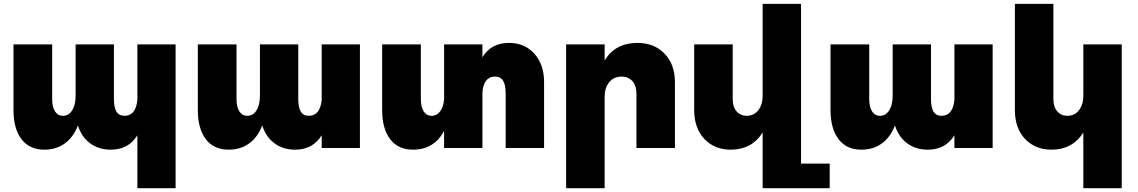

<svg xmlns="http://www.w3.org/2000/svg" viewBox="-20 -777 5974 1008"><path d="M701.2 -543.9H901.9V210.9H701.2V-66.9Q654.8 8.8 561 8.8Q498.5 8.8 453.1 -24.7Q407.7 -58.1 389.2 -118.2Q364.7 -56.2 319.8 -23.7Q274.9 8.8 212.9 8.8Q134.3 8.8 92.5 -46.6Q50.8 -102.1 50.8 -199.2V-543.9H253.9V-255.9Q253.9 -214.8 269 -191.9Q284.2 -168.9 311 -168.9Q341.8 -169.4 359.4 -198.5Q377 -227.5 377 -274.9V-543.9H578.1V-255.9Q578.1 -213.4 591.3 -191.2Q604.5 -168.9 634.8 -168.9Q692.9 -170.4 701.2 -252Z M1668.9 -543.9H1869.6V0H1668.9V-66.9Q1622.6 8.8 1528.8 8.8Q1466.3 8.8 1420.9 -24.7Q1375.5 -58.1 1356.9 -118.2Q1332.5 -56.2 1287.6 -23.7Q1242.7 8.8 1180.7 8.8Q1102.1 8.8 1060.3 -46.6Q1018.6 -102.1 1018.6 -199.2V-543.9H1221.7V-255.9Q1221.7 -214.8 1236.8 -191.9Q1252 -168.9 1278.8 -168.9Q1309.6 -169.4 1327.1 -198.5Q1344.7 -227.5 1344.7 -274.9V-543.9H1545.9V-255.9Q1545.9 -213.4 1559.1 -191.2Q1572.3 -168.9 1602.5 -168.9Q1660.6 -170.4 1668.9 -252Z M2652.3 -551.8Q2733.9 -551.8 2785.2 -495.4Q2836.4 -439 2836.4 -345.2V0H2634.8V-287.1Q2634.8 -330.1 2621.6 -352.5Q2608.4 -375 2577.6 -375Q2519 -373.5 2512.7 -292V0H2311.5V-89.8Q2258.8 8.8 2148.4 8.8Q2069.8 8.8 2028.1 -46.6Q1986.3 -102.1 1986.3 -199.2V-543.9H2189.5V-255.9Q2189.5 -214.8 2204.6 -191.9Q2219.7 -168.9 2246.6 -168.9Q2273.9 -169.4 2290.8 -192.4Q2307.6 -215.3 2311.5 -253.9V-543.9H2512.7V-476.1Q2558.1 -551.8 2652.3 -551.8Z M3326.2 -551.8Q3414.6 -551.8 3469 -495.4Q3523.4 -439 3523.4 -345.2V0H3321.3V-287.1Q3321.3 -327.6 3299.8 -351.3Q3278.3 -375 3243.2 -375Q3202.1 -374.5 3178.2 -345.2Q3154.3 -315.9 3154.3 -269V210.9H2952.1V-543.9H3154.3V-460Q3210.9 -551.8 3326.2 -551.8Z M4185.5 82H4335.9V210.9H3983.9V-81.1Q3926.3 8.8 3816.9 8.8Q3731 8.8 3677.7 -47.9Q3624.5 -104.5 3624.5 -199.2V-543.9H3826.7V-255.9Q3826.7 -215.8 3846.9 -192.4Q3867.2 -168.9 3900.9 -168.9Q3938.5 -169.4 3961.2 -198.7Q3983.9 -228 3983.9 -274.9V-756.8H4185.5Z M4990.7 -543.9H5191.4V0H4990.7V-66.9Q4944.3 8.8 4850.6 8.8Q4788.1 8.8 4742.7 -24.7Q4697.3 -58.1 4678.7 -118.2Q4654.3 -56.2 4609.4 -23.7Q4564.5 8.8 4502.4 8.8Q4423.8 8.8 4382.1 -46.6Q4340.3 -102.1 4340.3 -199.2V-543.9H4543.5V-255.9Q4543.5 -214.8 4558.6 -191.9Q4573.7 -168.9 4600.6 -168.9Q4631.3 -169.4 4648.9 -198.5Q4666.5 -227.5 4666.5 -274.9V-543.9H4867.7V-255.9Q4867.7 -213.4 4880.9 -191.2Q4894 -168.9 4924.3 -168.9Q4982.4 -170.4 4990.7 -252Z M5667.5 -543.9H5869.1V210.9H5667.5V-81.1Q5609.9 8.8 5500.5 8.8Q5414.6 8.8 5361.3 -47.9Q5308.1 -104.5 5308.1 -199.2V-756.8H5510.3V-255.9Q5510.3 -215.8 5530.5 -192.4Q5550.8 -168.9 5584.5 -168.9Q5622.1 -169.4 5644.8 -198.7Q5667.5 -228 5667.5 -274.9Z"/></svg>

Font: Montserrat arm ExtraBold
Style: Regular
Weight: 800
Designer: Julieta Ulanovsky
Foundry: Julieta Ulanovsky
Version: Version 6.000;PS 006.000;hotconv 1.0.88;makeotf.lib2.5.64775